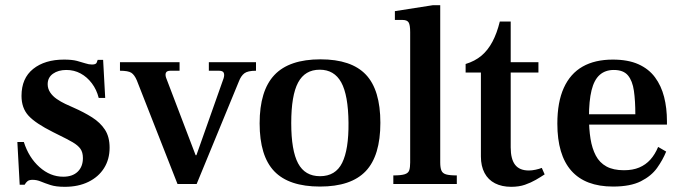

<svg xmlns="http://www.w3.org/2000/svg" viewBox="-20 -710 2641 741"><path d="M230 11Q196 11 174.5 4Q153 -3 137.5 -9.5Q122 -16 106 -16Q93 -16 86.5 -11Q80 -6 75 3H56L47 -162H72Q91 -102 132.5 -65Q174 -28 224 -28Q260 -28 280 -47.5Q300 -67 300 -100Q300 -122 290.5 -135.5Q281 -149 260.5 -161Q240 -173 205 -190L185 -200Q117 -234 90 -263.5Q63 -293 63 -340Q63 -408 108 -444Q153 -480 227 -480Q258 -480 277 -475Q296 -470 309.5 -465.5Q323 -461 335 -461Q350 -461 353 -468Q356 -475 357 -479H378L386 -332H361Q353 -364 334.5 -388.5Q316 -413 291 -426.5Q266 -440 236 -440Q205 -440 184.5 -425.5Q164 -411 164 -385Q164 -368 173.5 -353.5Q183 -339 199 -328Q215 -317 232 -309L263 -295Q304 -277 335.5 -257Q367 -237 385 -209.5Q403 -182 403 -140Q403 -95 381.5 -61Q360 -27 321 -8Q282 11 230 11Z M665 0 508 -400Q499 -421 487 -429Q475 -437 443 -437V-470H673V-437H638Q624 -437 620.5 -429.5Q617 -422 621 -410L735 -111H738L843 -408Q847 -421 843.5 -429Q840 -437 825 -437H786V-470H968V-437Q936 -437 923 -427Q910 -417 902 -396L739 0Z M1215 10Q1095 10 1038.5 -49Q982 -108 982 -234Q982 -360 1039 -420.5Q1096 -481 1217 -481Q1336 -481 1392 -422Q1448 -363 1448 -236Q1448 -109 1391.5 -49.5Q1335 10 1215 10ZM1215 -30Q1275 -30 1300.5 -81.5Q1326 -133 1325 -236Q1324 -343 1297 -392Q1270 -441 1214 -441Q1157 -441 1130.5 -391.5Q1104 -342 1104 -235Q1104 -129 1130.5 -79.5Q1157 -30 1215 -30Z M1498 0V-33Q1528 -33 1542 -37.5Q1556 -42 1559.5 -53Q1563 -64 1563 -83V-586Q1563 -614 1557 -623.5Q1551 -633 1534 -633H1504V-667L1651 -690H1679V-83Q1679 -63 1683.5 -52Q1688 -41 1701.5 -37Q1715 -33 1743 -33V0Z M1953 11Q1917 11 1890.5 -2.5Q1864 -16 1850 -42.5Q1836 -69 1836 -106V-430H1777V-463Q1813 -474 1838 -495Q1863 -516 1880.5 -549Q1898 -582 1909 -627H1951V-470H2058V-430H1951V-141Q1951 -96 1968 -74Q1985 -52 2021 -52Q2033 -52 2047 -55Q2061 -58 2071 -62L2082 -37Q2067 -27 2048 -16Q2029 -5 2006 3Q1983 11 1953 11Z M2346 10Q2239 10 2185 -51Q2131 -112 2131 -233Q2131 -316 2156 -371Q2181 -426 2228.5 -453Q2276 -480 2345 -480Q2404 -480 2444 -462Q2484 -444 2508 -411.5Q2532 -379 2543 -336Q2554 -293 2554 -242V-229H2216V-269H2432Q2432 -321 2426.5 -359.5Q2421 -398 2403.5 -419Q2386 -440 2349 -440Q2316 -440 2294.5 -421Q2273 -402 2263 -361.5Q2253 -321 2253 -257Q2253 -212 2259 -174.5Q2265 -137 2279.5 -109.5Q2294 -82 2320.5 -67.5Q2347 -53 2388 -53Q2422 -53 2447 -63.5Q2472 -74 2490 -94Q2508 -114 2520 -143L2551 -125Q2538 -93 2516 -62Q2494 -31 2453.5 -10.5Q2413 10 2346 10Z"/></svg>

Font: Frank Ruhl Libre Medium
Style: Regular
Weight: 500
Designer: Yanek Iontef
Foundry: Fontef
Version: Version 6.004